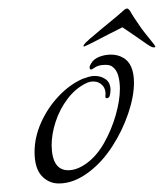

<svg xmlns="http://www.w3.org/2000/svg" viewBox="-20 -421 384 450"><path d="M118 9Q94 9 77.5 -9Q61 -27 61 -65Q61 -99 76 -133Q91 -167 116.5 -194.5Q142 -222 173 -236Q181 -239 188 -241Q195 -243 202 -243Q217 -243 228 -235Q239 -227 239 -210Q239 -206 238.5 -203Q238 -200 237 -196Q236 -192 231.5 -191Q227 -190 227 -194Q229 -211 220.5 -220.5Q212 -230 199 -230Q190 -230 182 -226Q157 -214 138.5 -189.5Q120 -165 110.5 -136Q101 -107 101 -80Q102 -22 140 -22Q161 -22 184 -39Q207 -56 224 -86Q241 -116 251 -150.5Q261 -185 261 -213Q261 -230 257 -244Q253 -258 243 -265Q238 -269 227 -269Q210 -269 201 -262Q195 -258 194 -258Q190 -258 190 -263Q190 -267 194 -273Q200 -283 213 -288Q226 -293 240 -293Q256 -293 268 -286Q294 -272 294 -227Q294 -195 280.5 -155Q267 -115 243.5 -78.5Q220 -42 190 -19Q154 9 118 9ZM341 -310Q337 -309 326 -316.5Q315 -324 292 -340L267 -357L239 -343Q208 -327 196.5 -321Q185 -315 177 -312Q175 -312 176 -315Q180 -321 190.5 -330Q201 -339 219 -354Q232 -365 242 -373Q252 -381 268 -395Q274 -401 278 -401Q281 -401 285 -395Q287 -391 294.5 -379.5Q302 -368 309 -358Q313 -352 321 -342Q329 -332 335.5 -324Q342 -316 343 -314Q346 -310 341 -310Z"/></svg>

Font: Grey Qo
Style: Regular
Weight: 400
Designer: Robert E. Leuschke
Foundry: Robert E. Leuschke
Version: Version 2.010